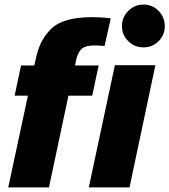

<svg xmlns="http://www.w3.org/2000/svg" viewBox="-20 -819 740 839"><path d="M384 -744Q424 -744 464 -739L437 -618Q373 -625 347.5 -612.5Q322 -600 312 -554L308 -533H411L383 -401H279L194 0H16L102 -401H44L72 -533H130L133 -547Q143 -596 157.5 -628Q172 -660 199 -688.5Q226 -717 271.5 -730.5Q317 -744 384 -744ZM368 0 482 -534H659L546 0ZM540.5 -639Q513 -666 513 -705Q513 -744 540.5 -771.5Q568 -799 607 -799Q646 -799 673 -771.5Q700 -744 700 -705Q700 -666 673 -639Q646 -612 607 -612Q568 -612 540.5 -639Z"/></svg>

Font: Nacelle Heavy
Style: Italic
Weight: 800
Italic angle: -12°
Designer: Sora Sagano
Foundry: Sora Sagano
Version: Version 1.000;FEAKit 1.0